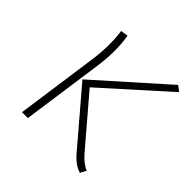

<svg xmlns="http://www.w3.org/2000/svg" viewBox="-147 -654 786 786"><g transform="rotate(45 246.0 -261.5)"><path d="M422 8Q388 -2 357 -38L159 -270L452 -531L476 -513L203 -268L380 -61Q409 -28 436 -18ZM79 0 129 -355Q142 -448 131 -522L163 -527Q177 -449 162 -347L113 0Z"/></g></svg>

Font: Fira Sans UltraLight
Style: Italic
Weight: 200
Italic angle: -8°
Designer: Carrois Corporate & Edenspiekermann AG
Foundry: Carrois Corporate GbR & Edenspiekermann AG
Version: Version 4.203;PS 004.203;hotconv 1.0.88;makeotf.lib2.5.64775